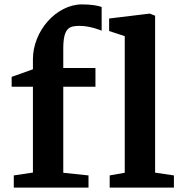

<svg xmlns="http://www.w3.org/2000/svg" viewBox="-20 -857 830 877"><path d="M43 0H384.3V-55.7L269 -67.9V-460.9H416V-546.4H269V-633.8C269 -730.5 296.4 -738.8 343.8 -738.8C388.7 -738.8 434.6 -721.2 444.3 -716.8V-824.7C427.7 -832 393.1 -836.9 354.5 -836.9C236.8 -836.9 130.4 -714.8 130.4 -586.9V-540.5L33.2 -505.9V-460.9H130.4V-68.8L43 -55.7ZM481 0H774.4V-55.7L688.5 -68.4V-785.2L664.1 -794.9L478.5 -772.5V-715.3L549.8 -691.9V-67.9L481 -55.7Z"/></svg>

Font: Merriweather
Style: Bold
Weight: 700
Designer: Eben Sorkin ( eben@eyebytes.com )
Foundry: Sorkin Type Co.
Version: Version 1.003